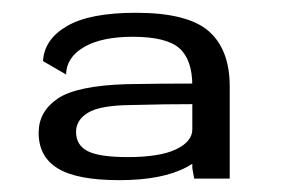

<svg xmlns="http://www.w3.org/2000/svg" viewBox="-20 -702 457 308"><path d="M291.5 -415.5H348.5V-563.5Q348.5 -622.5 314.8 -652Q281 -681.5 198 -681.5Q124 -681.5 87.5 -660.2Q51 -639 49 -604L86 -582.5Q86.5 -610 114.8 -626.5Q143 -643 193 -643Q246.5 -643 267.5 -624.8Q288.5 -606.5 288.5 -564.5V-432.5ZM171.5 -413Q240 -413 279.2 -433.8Q318.5 -454.5 318.5 -486L288.5 -494.5Q288.5 -475 262.5 -462.5Q236.5 -450 185 -450Q139.5 -450 120.8 -459.5Q102 -469 102 -490.5Q102 -509.5 121.2 -521.2Q140.5 -533 190 -533.5Q243.5 -535 298.5 -535V-568Q236 -568 183 -567Q103 -564.5 72.5 -543.8Q42 -523 42 -489Q42 -450.5 72.8 -431.8Q103.5 -413 171.5 -413Z"/></svg>

Font: Anybody SemiExpanded
Style: Regular
Weight: 400
Width: 6
Designer: Tyler Finck
Foundry: Etcetera Type Company
Version: Version 1.113;gftools[0.9.25]